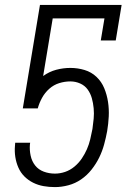

<svg xmlns="http://www.w3.org/2000/svg" viewBox="-20 -755 540 783"><path d="M204 8Q180 8 157.5 4Q135 0 115 -10Q95 -20 79.5 -35.5Q64 -51 55 -71.5Q46 -92 42.5 -114.5Q39 -137 41 -160L42 -173H103L102 -166Q100 -143 105 -120Q110 -97 123.5 -80Q137 -63 158.5 -55Q180 -47 204 -47Q225 -47 245.5 -54Q266 -61 283.5 -75.5Q301 -90 313.5 -108.5Q326 -127 334.5 -146.5Q343 -166 348 -187Q353 -208 357 -229Q360 -250 362 -271Q364 -292 362 -313.5Q360 -335 354.5 -354.5Q349 -374 337.5 -390Q326 -406 307 -414.5Q288 -423 267 -423Q244 -423 221.5 -416Q199 -409 181 -393Q163 -377 151.5 -356Q140 -335 134 -313H73L143 -735H476L452 -590H391L406 -680H195L156 -445Q181 -463 209.5 -470.5Q238 -478 267 -478Q297 -478 325 -469.5Q353 -461 373.5 -441.5Q394 -422 405 -395.5Q416 -369 420.5 -339.5Q425 -310 423.5 -280Q422 -250 417 -220Q412 -193 404.5 -165.5Q397 -138 384.5 -112.5Q372 -87 353.5 -63.5Q335 -40 311 -23.5Q287 -7 259 0.5Q231 8 204 8Z"/></svg>

Font: Iosevka Slab Light
Style: Italic
Weight: 300
Italic angle: -9°
Monospace: yes
Designer: Belleve Invis
Foundry: Belleve Invis
Version: Version 11.1.1; ttfautohint (v1.8.3)